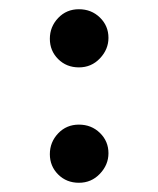

<svg xmlns="http://www.w3.org/2000/svg" viewBox="-20 -388 343 416"><path d="M151 -242Q124 -242 106 -260Q88 -278 88 -304Q88 -330 106 -349Q124 -368 151 -368Q178 -368 196.5 -350Q215 -332 215 -306Q215 -281 196.5 -261.5Q178 -242 151 -242ZM151 8Q124 8 106 -10Q88 -28 88 -54Q88 -80 106 -99Q124 -118 151 -118Q178 -118 196.5 -100Q215 -82 215 -56Q215 -31 196.5 -11.5Q178 8 151 8Z"/></svg>

Font: Joan
Style: Regular
Weight: 400
Designer: Paolo Biagini
Version: Version 1.001; ttfautohint (v1.8.4.7-5d5b);gftools[0.9.30]